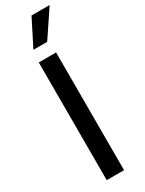

<svg xmlns="http://www.w3.org/2000/svg" viewBox="-250 -995 775 1027"><g transform="rotate(-30 137.5 -482.0)"><path d="M71 0V-727H178V0ZM275 -964 165 -800H80L163 -964Z"/></g></svg>

Font: Sinter Medium
Style: Regular
Weight: 500
Foundry: Adobe & rsms
Version: Version 1.000